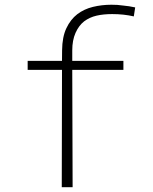

<svg xmlns="http://www.w3.org/2000/svg" viewBox="-20 -783 640 803"><path d="M238.3 0H283.7L282.2 -490.7H496.1V-528.3H282.2V-572.3Q282.2 -614.7 295.9 -645.5Q309.6 -676.3 332 -693.8Q355 -710.9 383.8 -717.5Q412.6 -724.1 449.2 -724.1Q473.6 -724.1 496.1 -721.7Q518.6 -719.2 539.6 -714.4L545.4 -752Q532.7 -754.9 520 -756.8Q507.3 -758.8 495.1 -759.8Q482.9 -761.7 470.7 -762.5Q458.5 -763.2 445.8 -763.2Q405.8 -763.2 368.7 -754.2Q331.5 -745.1 303.2 -723.6Q274.9 -701.7 257.6 -665Q240.2 -628.4 239.7 -572.3L239.3 -528.3H95.7V-490.7H239.3Z"/></svg>

Font: Roboto Mono ExtraLight
Style: Regular
Weight: 250
Monospace: yes
Designer: Google
Version: Version 3.000